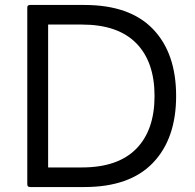

<svg xmlns="http://www.w3.org/2000/svg" viewBox="-20 -754 788 774"><path d="M101 0Q90 0 90 -11V-724Q90 -734 101 -734H320Q503 -734 596.5 -637Q690 -540 690 -367Q690 -195 596.5 -97.5Q503 0 320 0ZM310 -79Q455 -79 529 -154Q603 -229 603 -367Q603 -505 529 -580Q455 -655 310 -655H174V-79Z"/></svg>

Font: LINE Seed Sans KR Regular
Style: Regular
Weight: 400
Designer: LINE VX Design & Sandoll Inc & Dalton Maag Ltd
Foundry: Sandoll Inc.
Version: Version 1.000